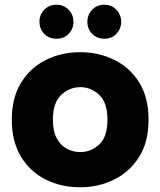

<svg xmlns="http://www.w3.org/2000/svg" viewBox="-20 -786 679 813"><path d="M30 0ZM30 0ZM320 7Q238 7 172 -26.5Q106 -60 68 -124Q30 -188 30 -279Q30 -372 69 -435.5Q108 -499 174 -532Q240 -565 320 -565Q397 -565 463 -533Q529 -501 569 -437.5Q609 -374 609 -279Q609 -184 568.5 -120.5Q528 -57 462 -25Q396 7 320 7ZM320 -142Q365 -142 400 -174Q435 -206 435 -279Q435 -352 400 -384.5Q365 -417 320 -417Q275 -417 239.5 -384.5Q204 -352 204 -279Q204 -230 220.5 -200Q237 -170 263.5 -156Q290 -142 320 -142ZM219 -622Q186 -622 166.5 -643.5Q147 -665 147 -693Q147 -724 167.5 -745Q188 -766 219 -766Q250 -766 270.5 -745Q291 -724 291 -693Q291 -665 271.5 -643.5Q252 -622 219 -622ZM421 -622Q391 -622 370.5 -642.5Q350 -663 350 -693Q350 -724 370.5 -745Q391 -766 421 -766Q452 -766 472.5 -745Q493 -724 493 -693Q493 -665 473.5 -643.5Q454 -622 421 -622Z"/></svg>

Font: Ulagadi Sans
Style: Bold
Weight: 700
Designer: Ninad Kale (Devanagari), Jonny Pinhorn (Latin)
Foundry: Indian Type Foundry
Version: Version 3.01;March 29, 2020;FontCreator 12.0.0.2522 64-bit; 